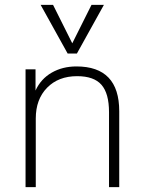

<svg xmlns="http://www.w3.org/2000/svg" viewBox="-20 -769 593 789"><path d="M470 -312V0H428V-308Q428 -385 397 -420.5Q366 -456 297 -456Q220 -456 173.5 -408.5Q127 -361 127 -282V0H85V-484H126V-397Q148 -445 192.5 -470.5Q237 -496 294 -496Q470 -496 470 -312ZM356 -749H407L296 -549H258L147 -749H198L277 -591Z"/></svg>

Font: wassup Sans
Style: Light
Weight: 200
Version: Version 2.001